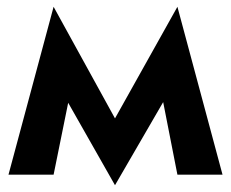

<svg xmlns="http://www.w3.org/2000/svg" viewBox="-20 -515 681 566"><path d="M5 0 138 -495 319 -166 503 -495 636 0H503L461 -214L319 31L181 -212L138 0Z"/></svg>

Font: Von Semi
Style: Regular
Weight: 600
Version: Version 4.000; ttfautohint (v1.8.4.7-5d5b)